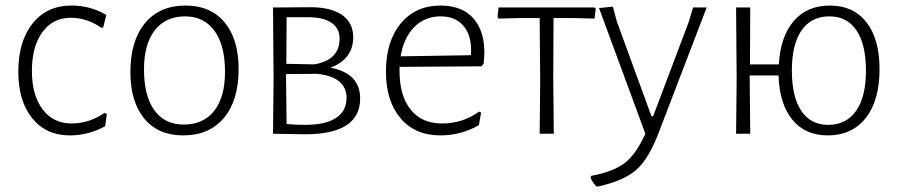

<svg xmlns="http://www.w3.org/2000/svg" viewBox="-20 -482 3239 692"><path d="M237 -462Q307 -462 363 -428L352 -383L345 -382Q293 -418 235 -418Q171 -418 133 -366.5Q95 -315 95 -226Q95 -139 133.5 -88Q172 -37 238 -37Q301 -37 357 -75L365 -71L359 -27Q298 6 232 6Q146 6 96 -56Q46 -118 46 -224Q46 -333 97.5 -397.5Q149 -462 237 -462Z M649 -462Q739 -462 789.5 -401.5Q840 -341 840 -233Q840 -120 787 -57Q734 6 640 6Q550 6 500 -54.5Q450 -115 450 -222Q450 -335 502.5 -398.5Q555 -462 649 -462ZM647 -423Q577 -423 538 -373Q499 -323 499 -232Q499 -136 536.5 -84.5Q574 -33 642 -33Q713 -33 752 -82.5Q791 -132 791 -223Q791 -319 753 -371Q715 -423 647 -423Z M964 0 966 -195 964 -455 1099 -456Q1173 -456 1213 -428Q1253 -400 1253 -348Q1253 -269 1171 -238Q1278 -218 1278 -127Q1278 2 1079 2Q1050 2 964 0ZM1090 -420H1013L1012 -252L1112 -250Q1204 -265 1204 -343Q1204 -380 1174.5 -400Q1145 -420 1090 -420ZM1011 -198 1013 -35Q1041 -32 1081 -32Q1153 -32 1191 -57Q1229 -82 1229 -129Q1229 -205 1122 -216L1011 -215Z M1567 6Q1476 6 1423.5 -56Q1371 -118 1371 -224Q1371 -333 1424.5 -397.5Q1478 -462 1568 -462Q1653 -462 1694 -406Q1735 -350 1723 -252L1715 -243L1420 -241V-226Q1420 -137 1460 -87Q1500 -37 1573 -37Q1648 -37 1707 -80L1714 -76L1706 -31Q1642 6 1567 6ZM1568 -423Q1511 -423 1473 -384.5Q1435 -346 1424 -279L1677 -283L1678 -300Q1678 -358 1649 -390.5Q1620 -423 1568 -423Z M1925 0 1927 -195 1925 -417H1859L1777 -415L1773 -421L1777 -455H2123L2127 -451L2123 -415L2043 -417H1975L1974 -198L1976 0Z M2189 -458 2203 -405 2328 -63H2334L2462 -402L2478 -455H2527L2356 -9Q2319 90 2273.5 130Q2228 170 2136 190H2130Q2118 179 2109 160L2110 152Q2190 137 2231 106Q2272 75 2306 0L2139 -453Z M2633 0 2635 -195 2633 -455H2684L2683 -250H2787Q2793 -351 2841 -406.5Q2889 -462 2971 -462Q3056 -462 3103 -401.5Q3150 -341 3150 -233Q3150 -120 3100.5 -57Q3051 6 2963 6Q2882 6 2835.5 -51Q2789 -108 2786 -210H2682V-198L2684 0ZM2965 -32Q3030 -32 3065.5 -82.5Q3101 -133 3101 -227Q3101 -322 3067 -372.5Q3033 -423 2969 -423Q2904 -423 2869 -372.5Q2834 -322 2834 -228Q2834 -133 2868 -82.5Q2902 -32 2965 -32Z"/></svg>

Font: Alegreya Sans SC Light
Style: Regular
Weight: 300
Designer: Juan Pablo del Peral
Foundry: Huerta Tipografica
Version: Version 2.007